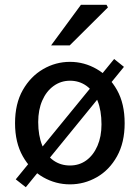

<svg xmlns="http://www.w3.org/2000/svg" viewBox="-20 -760 585 804"><path d="M273 12Q213 12 160.5 -18Q108 -48 75.5 -105.5Q43 -163 43 -244Q43 -326 75.5 -383Q108 -440 160.5 -470.5Q213 -501 273 -501Q333 -501 385.5 -470.5Q438 -440 470 -383Q502 -326 502 -244Q502 -163 470 -105.5Q438 -48 385.5 -18Q333 12 273 12ZM273 -67Q312 -67 341.5 -88.5Q371 -110 388 -149Q405 -188 405 -239Q405 -297 388.5 -338Q372 -379 342 -400.5Q312 -422 273 -422Q235 -422 204.5 -400Q174 -378 157 -339Q140 -300 140 -249Q140 -192 157 -150.5Q174 -109 204 -88Q234 -67 273 -67ZM88 24 46 -9 458 -513 499 -480ZM194 -570 319 -740H426L432 -729L272 -570Z"/></svg>

Font: Mada Medium
Style: Regular
Weight: 500
Designer: Khaled Hosny
Version: Version 1.5